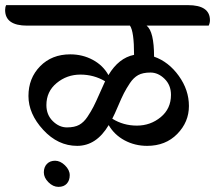

<svg xmlns="http://www.w3.org/2000/svg" viewBox="-75 -676 839 749"><path d="M96 -3.5Q96 -24 108 -36.5Q120 -49 140 -49Q160 -49 178.5 -31Q197 -13 197 7.5Q197 28 185.5 40.5Q174 53 153 53Q132 53 114 35Q96 17 96 -3.5ZM592 -306Q592 -344 567 -368.5Q542 -393 512 -393Q482 -393 464 -383Q446 -373 432 -352Q418 -331 408.5 -312.5Q399 -294 385.5 -262Q372 -230 363 -213Q406 -186 459 -186Q512 -186 552 -219Q592 -252 592 -306ZM335 -359Q291 -385 238.5 -385Q186 -385 146 -352Q106 -319 106 -266Q106 -228 131 -203.5Q156 -179 186 -179Q216 -179 234 -189Q252 -199 266 -220Q280 -241 289.5 -259.5Q299 -278 313 -310Q327 -342 335 -359ZM658 -656Q744 -656 744 -597Q744 -586 739 -576H497Q526 -553 526 -455Q583 -435 622.5 -380Q662 -325 662 -262.5Q662 -200 616.5 -153.5Q571 -107 499 -107Q451 -107 411 -128.5Q371 -150 349 -188Q301 -107 226 -107Q151 -107 93.5 -169.5Q36 -232 36 -301.5Q36 -371 81.5 -417.5Q127 -464 199 -464Q247 -464 287 -442.5Q327 -421 348 -383Q388 -450 448 -462Q448 -553 432 -576H31Q-55 -576 -55 -637Q-55 -648 -51 -656Z"/></svg>

Font: Laila Medium
Style: Regular
Weight: 500
Designer: Hitesh Malaviya
Foundry: Indian Type Foundry
Version: Version 1.302;PS 1.0;hotconv 1.0.78;makeotf.lib2.5.61930; tt